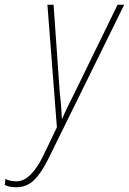

<svg xmlns="http://www.w3.org/2000/svg" viewBox="-132 -547 544 810"><path d="M73 121 392 -527H364L183 -156Q168 -126 154 -97.5Q140 -69 131 -47H129Q128 -69 126 -97Q124 -125 120 -157L94 -527H68L108 -10L50 111Q-3 218 -62 218Q-89 218 -109 208L-112 233Q-94 243 -64 243Q-19 243 12 212.5Q43 182 73 121Z"/></svg>

Font: Noto Sans Display SemiCondensed Thin
Style: Italic
Weight: 250
Width: 4
Designer: Monotype Design team
Foundry: Monotype Imaging Inc.
Version: 1.000